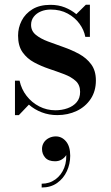

<svg xmlns="http://www.w3.org/2000/svg" viewBox="-20 -490 482 834"><path d="M45 10V-139.5H65Q73 -102.5 95.5 -73.5Q118 -44.5 150.5 -27.8Q183 -11 220.5 -11Q249 -11 273.5 -19.8Q298 -28.5 313 -46Q328 -63.5 328 -91Q328 -121 308.8 -138.5Q289.5 -156 258.5 -167.8Q227.5 -179.5 193.2 -191Q159 -202.5 128.2 -219Q97.5 -235.5 78 -263Q58.5 -290.5 58.5 -335.5Q58.5 -369.5 74 -400Q89.5 -430.5 120.8 -449.8Q152 -469 199.5 -469Q233.5 -469 261.8 -457.8Q290 -446.5 311.5 -428.5L353 -469.5H370.5V-330H350.5Q345 -360 325.2 -387Q305.5 -414 273.8 -431.2Q242 -448.5 200.5 -448.5Q177 -448.5 157.8 -440.5Q138.5 -432.5 126.8 -417.5Q115 -402.5 115 -382Q115 -355.5 135.5 -338.8Q156 -322 188 -310Q220 -298 255.8 -285.5Q291.5 -273 323.8 -255.5Q356 -238 376.2 -210.5Q396.5 -183 396.5 -140.5Q396.5 -94 373.8 -60Q351 -26 313 -8Q275 10 228.5 10Q193 10 161.5 -2Q130 -14 105.5 -35.5L62 10ZM161 324.5V308Q195 308 220.8 289.2Q246.5 270.5 259 238.8Q271.5 207 266.5 167.5H271.5Q272.5 177 265.5 187Q258.5 197 246.5 203.8Q234.5 210.5 219 210.5Q190.5 210.5 176.5 194.8Q162.5 179 162.5 157Q162.5 142 170.2 129.5Q178 117 192 109.8Q206 102.5 222.5 102.5Q248.5 102.5 266.8 124.2Q285 146 285 186.5Q285 222 270.5 253.5Q256 285 228.2 304.8Q200.5 324.5 161 324.5Z"/></svg>

Font: Bodoni Moda 11pt Medium
Style: Regular
Weight: 500
Designer: Owen Earl
Foundry: indestructible type
Version: Version 2.004